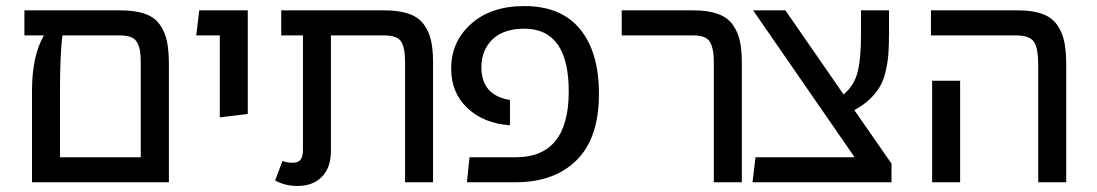

<svg xmlns="http://www.w3.org/2000/svg" viewBox="-20 -598 3598 630"><path d="M375 -564Q423.8 -564 455.6 -552.7Q487.3 -541.5 504.4 -517.3Q521.5 -493.2 527.8 -462.2Q534.2 -431.2 534.2 -384.8V0H85V-299.8Q85 -414.6 124 -481.9H60.1V-564ZM176.8 -82H441.9V-384.8Q441.9 -412.1 439.9 -427.7Q438 -443.4 430.9 -457Q423.8 -470.7 409.4 -476.3Q395 -481.9 371.1 -481.9H185.1Q176.8 -423.8 176.8 -293.9Z M701.2 -212.9V-481.9H624L633.8 -564H793V-224.1Z M1241.7 -564Q1289.1 -564 1320.8 -553Q1352.5 -542 1369.9 -519Q1387.2 -496.1 1394 -466.6Q1400.9 -437 1400.9 -395V0H1309.1V-395Q1309.1 -441.4 1296.1 -461.7Q1283.2 -481.9 1239.7 -481.9H1065.9V-104Q1065.9 -48.3 1036.4 -18.1Q1006.8 12.2 956.1 12.2Q915 12.2 882.8 -5.9L906.7 -69.8Q921.4 -64 940.9 -64Q958.5 -64 966.3 -74.2Q974.1 -84.5 974.1 -106V-481.9H902.8V-564Z M1512.2 0 1520.5 -82H1672.4Q1846.2 -82 1846.2 -297.9Q1846.2 -503.9 1700.2 -503.9Q1632.8 -503.9 1596.2 -469Q1559.6 -434.1 1559.6 -377Q1559.6 -285.2 1653.3 -270V-187Q1567.4 -192.9 1513.9 -243.2Q1460.4 -293.5 1460.4 -373Q1460.4 -461.4 1525.9 -519.8Q1591.3 -578.1 1700.2 -578.1Q1821.3 -578.1 1883.3 -502.4Q1945.3 -426.8 1945.3 -290Q1945.3 -145 1872.1 -72.5Q1798.8 0 1672.4 0Z M2322.3 0V-392.1Q2322.3 -439.9 2309.1 -460.9Q2295.9 -481.9 2254.4 -481.9H2020V-564H2255.4Q2302.7 -564 2334.5 -552.7Q2366.2 -541.5 2383.3 -518.3Q2400.4 -495.1 2407.2 -465.3Q2414.1 -435.5 2414.1 -392.1V0Z M2783.2 -236.8 2905.3 -61V0H2449.2L2459 -82H2784.2L2451.2 -564H2557.1L2748 -288.1Q2782.7 -316.9 2793.9 -361.1Q2805.2 -405.3 2805.2 -485.8V-564H2897V-485.8Q2897 -447.8 2895 -421.4Q2893.1 -395 2886.5 -365.5Q2879.9 -335.9 2867.7 -314.7Q2855.5 -293.5 2834.5 -273.2Q2813.5 -252.9 2783.2 -236.8Z M3386.7 0V-384.8Q3386.7 -439.9 3372.6 -460.9Q3358.4 -481.9 3313.5 -481.9H3034.7V-564H3319.8Q3367.2 -564 3398.4 -553Q3429.7 -542 3447.3 -518.3Q3464.8 -494.6 3471.7 -463.1Q3478.5 -431.6 3478.5 -384.8V0ZM3038.6 0V-333H3130.4V0Z"/></svg>

Font: FiraGO
Style: Regular
Weight: 400
Designer: bBox Type
Foundry: bBox Type GmbH
Version: Version 1.001;PS 001.001;hotconv 1.0.88;makeotf.lib2.5.64775